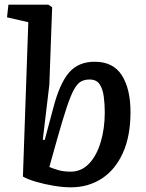

<svg xmlns="http://www.w3.org/2000/svg" viewBox="-20 -787 625 821"><path d="M283 14Q250 14 210.5 7.5Q171 1 135 -9.5Q99 -20 78 -32L101 -692L10 -713L16 -767H187L203 -756L191 -425L163 -190L171 -188L208 -326Q235 -430 275 -476.5Q315 -523 385 -523Q464 -523 501 -465Q538 -407 538 -308Q538 -204 505 -132Q472 -60 414.5 -23Q357 14 283 14ZM363 -447Q341 -447 325.5 -438Q310 -429 296 -403.5Q282 -378 265.5 -328.5Q249 -279 226 -198L191 -73Q207 -66 229.5 -59.5Q252 -53 282 -53Q328 -53 360.5 -87Q393 -121 410.5 -179Q428 -237 428 -307Q428 -343 423.5 -375.5Q419 -408 405.5 -427.5Q392 -447 363 -447Z"/></svg>

Font: Literata 12pt Medium
Style: Italic
Weight: 500
Italic angle: -2°
Designer: Latin by Veronika Burian and Jose Scaglione. Greek by Irene Vlachou. Cyrillic by Vera Evstafieva
Foundry: TypeTogether
Version: Version 3.002